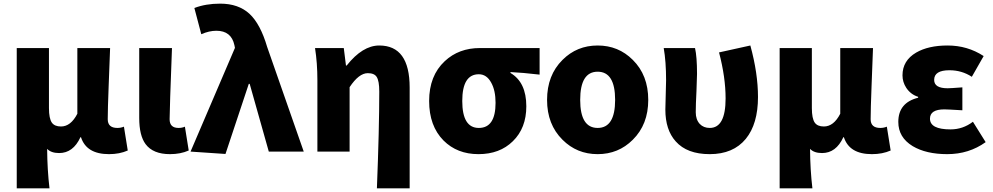

<svg xmlns="http://www.w3.org/2000/svg" viewBox="-20 -833 5459 1055"><path d="M72 -569H249V-239Q249 -182 265 -159Q280 -138 315 -138Q369 -138 405 -208V-569H585L577 -359Q572 -231 572 -178Q572 -130 625 -130Q644 -130 661 -137L682 -6Q637 14 579 14Q455 14 425 -79H422Q382 8 305 8Q261 8 239 -15Q240 102 252 202H72Z M780 -41Q745 -88 745 -185V-569H925Q912 -228 912 -178Q912 -130 961 -130Q981 -130 996 -137L1017 -6Q972 14 914 14Q821 14 780 -41Z M1027 0 1271 -570 1268 -585Q1251 -664 1169 -664Q1129 -664 1086 -645L1048 -789Q1110 -813 1190 -813Q1290 -813 1351 -757Q1411 -701 1448 -575L1649 0H1457L1352 -372H1347L1219 13Z M2051 202Q2064 -127 2064 -330Q2064 -388 2050 -410Q2037 -431 2001 -431Q1952 -431 1901 -354V0H1724V-392Q1724 -487 1711 -569H1869L1881 -473H1885Q1972 -583 2064 -583Q2231 -583 2231 -352V202Z M2417 -61Q2338 -141 2338 -278Q2338 -417 2424 -497Q2501 -569 2617 -569H2945V-423Q2850 -434 2785 -437V-432Q2872 -381 2872 -249Q2872 -129 2798 -57Q2726 14 2609 14Q2492 14 2417 -61ZM2703 -268Q2703 -336 2679 -379Q2654 -425 2611 -425Q2520 -425 2520 -278Q2520 -130 2611 -130Q2703 -130 2703 -268Z M3071 -65Q2986 -149 2986 -284Q2986 -420 3071 -504Q3150 -583 3264 -583Q3378 -583 3457 -504Q3542 -420 3542 -284Q3542 -149 3457 -65Q3378 14 3264 14Q3150 14 3071 -65ZM3360 -284Q3360 -439 3264 -439Q3168 -439 3168 -284Q3168 -130 3264 -130Q3360 -130 3360 -284Z M3693 -56Q3636 -119 3636 -231Q3636 -258 3638 -312Q3640 -365 3640 -392Q3640 -495 3627 -569H3799Q3810 -521 3810 -427Q3810 -409 3807 -334Q3803 -258 3803 -216Q3803 -176 3825 -152Q3846 -130 3880 -130Q3967 -130 3967 -292Q3967 -408 3931 -545L4103 -583Q4145 -430 4145 -300Q4145 -152 4078 -70Q4009 14 3880 14Q3755 14 3693 -56Z M4264 -569H4441V-239Q4441 -182 4457 -159Q4472 -138 4507 -138Q4561 -138 4597 -208V-569H4777L4769 -359Q4764 -231 4764 -178Q4764 -130 4817 -130Q4836 -130 4853 -137L4874 -6Q4829 14 4771 14Q4647 14 4617 -79H4614Q4574 8 4497 8Q4453 8 4431 -15Q4432 102 4444 202H4264Z M4995 -30Q4916 -78 4916 -163Q4916 -269 5025 -296V-301Q4984 -314 4960 -350Q4939 -382 4939 -419Q4939 -500 5014 -544Q5081 -583 5187 -583Q5296 -583 5385 -525L5320 -411Q5265 -447 5197 -447Q5113 -447 5113 -394Q5113 -348 5187 -348Q5203 -348 5268 -353V-227Q5186 -232 5169 -232Q5090 -232 5090 -181Q5090 -122 5203 -122Q5271 -122 5326 -164L5396 -52Q5304 14 5185 14Q5069 14 4995 -30Z"/></svg>

Font: KaiGen Gothic KR Heavy
Style: Heavy
Weight: 900
Designer: Ryoko NISHIZUKA  (kana & ideographs); Paul D. Hunt (Latin, Greek & Cyrillic); Wenlong ZHANG  (bopomofo); Sandoll Communi
Foundry: Adobe Systems Incorporated
Version: Version 1.002 March 28, 2018